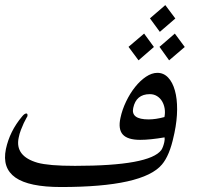

<svg xmlns="http://www.w3.org/2000/svg" viewBox="-56 -776 816 757"><path d="M631.8 -252 628.9 -239.3Q612.8 -163.1 582.5 -127.4Q508.3 -38.6 184.6 -38.6Q58.1 -38.6 4.9 -75.9Q-48.3 -113.3 -32.7 -188.5Q-17.6 -258.8 30.8 -316.4Q40.5 -328.6 47.9 -328.6Q53.7 -328.6 52.2 -317.9Q52.2 -317.9 47.9 -310.3Q43.5 -302.7 37.8 -290.8Q32.2 -278.8 26.4 -263.7Q20.5 -248.5 17.6 -232.9Q2.4 -160.2 92.3 -134.3Q113.8 -128.4 150.4 -125.2Q187 -122.1 239.7 -122.1Q534.2 -122.1 580.1 -184.6Q587.4 -195.8 591.8 -215.8Q594.2 -226.6 592.8 -234.4Q564 -229.5 540.3 -227.1Q516.6 -224.6 496.6 -224.6Q447.3 -224.6 428.2 -245.6Q409.2 -266.6 418.9 -311Q425.8 -343.8 441.2 -375.7Q456.5 -407.7 476.6 -432.9Q496.6 -458 519.5 -473.4Q542.5 -488.8 564.5 -488.8Q589.4 -488.8 606.9 -470.2Q624.5 -451.7 633.5 -419.4Q642.6 -387.2 642.3 -344.2Q642.1 -301.3 631.8 -252ZM592.3 -314.5Q595.7 -331.1 593.3 -347.2Q590.8 -363.3 583.3 -376.2Q575.7 -389.2 563.2 -397Q550.8 -404.8 534.7 -404.8Q480.5 -404.8 469.2 -350.1Q459.5 -305.2 529.8 -305.2Q558.1 -305.2 592.3 -314.5ZM635.3 -703.1 574.2 -650.4 535.2 -703.6 595.7 -755.9ZM672.4 -590.8 610.8 -538.1 572.8 -591.3 633.3 -643.6ZM550.8 -590.8 490.2 -538.1 450.7 -591.3 512.2 -643.6Z"/></svg>

Font: XB Kayhan
Style: Italic
Weight: 400
Italic angle: -12°
Designer: Behnam
Foundry: Irmug
Version: Version 7.300 2009